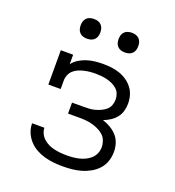

<svg xmlns="http://www.w3.org/2000/svg" viewBox="-134 -838 868 952"><g transform="rotate(20 300.0 -362.0)"><path d="M303 8Q278 8 254 5.5Q230 3 206.5 -3.5Q183 -10 161.5 -22Q140 -34 123.5 -52Q107 -70 97.5 -93Q88 -116 88 -140Q88 -140 88 -140.5Q88 -141 88 -141H153Q153 -141 153 -141Q153 -141 153 -141Q153 -125 160.5 -110Q168 -95 180 -84.5Q192 -74 207 -67Q222 -60 238 -56.5Q254 -53 270 -51.5Q286 -50 303 -50Q319 -50 336 -51.5Q353 -53 369 -57Q385 -61 400.5 -68.5Q416 -76 428 -87.5Q440 -99 446.5 -114.5Q453 -130 453 -147Q453 -164 447 -180.5Q441 -197 428.5 -208.5Q416 -220 400 -227.5Q384 -235 367.5 -239.5Q351 -244 334 -245.5Q317 -247 300 -247H239V-305H300Q315 -305 330.5 -306Q346 -307 360.5 -311Q375 -315 389 -321.5Q403 -328 414.5 -338Q426 -348 431.5 -362.5Q437 -377 437 -393Q437 -408 431.5 -422.5Q426 -437 414.5 -447Q403 -457 389 -463.5Q375 -470 360.5 -473.5Q346 -477 330.5 -478.5Q315 -480 300 -480Q285 -480 270 -478.5Q255 -477 240 -473.5Q225 -470 211 -464Q197 -458 186 -448Q175 -438 169 -423.5Q163 -409 163 -394V-349H98V-530H163V-480Q176 -497 194.5 -508.5Q213 -520 233.5 -526.5Q254 -533 275.5 -535.5Q297 -538 319 -538Q341 -538 362.5 -535.5Q384 -533 405 -526Q426 -519 444.5 -506.5Q463 -494 476.5 -476.5Q490 -459 496 -438Q502 -417 502 -395Q502 -375 496.5 -355.5Q491 -336 478.5 -320.5Q466 -305 449 -294Q432 -283 413 -276Q435 -269 454.5 -257.5Q474 -246 489 -229.5Q504 -213 511 -191Q518 -169 518 -146Q518 -121 510 -97Q502 -73 485.5 -54.5Q469 -36 447 -23.5Q425 -11 401 -4Q377 3 352.5 5.5Q328 8 303 8ZM400 -628Q389 -628 379 -631Q369 -634 361.5 -641.5Q354 -649 351 -659Q348 -669 348 -680Q348 -691 351 -701Q354 -711 361.5 -718.5Q369 -726 379 -729Q389 -732 400 -732Q411 -732 421 -729Q431 -726 438.5 -718.5Q446 -711 449 -701Q452 -691 452 -680Q452 -669 449 -659Q446 -649 438.5 -641.5Q431 -634 421 -631Q411 -628 400 -628ZM200 -628Q189 -628 179 -631Q169 -634 161.5 -641.5Q154 -649 151 -659Q148 -669 148 -680Q148 -691 151 -701Q154 -711 161.5 -718.5Q169 -726 179 -729Q189 -732 200 -732Q211 -732 221 -729Q231 -726 238.5 -718.5Q246 -711 249 -701Q252 -691 252 -680Q252 -669 249 -659Q246 -649 238.5 -641.5Q231 -634 221 -631Q211 -628 200 -628Z"/></g></svg>

Font: Iosevka Slab Light Extended
Style: Regular
Weight: 300
Width: 7
Monospace: yes
Designer: Belleve Invis
Foundry: Belleve Invis
Version: Version 11.1.0; ttfautohint (v1.8.3)